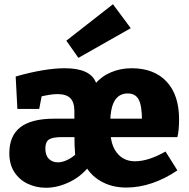

<svg xmlns="http://www.w3.org/2000/svg" viewBox="-20 -872 891 906"><path d="M62 -358 54 -511Q124 -531 182 -540.5Q240 -550 285 -550Q345 -550 382 -533.5Q419 -517 433 -482L443 -463L429 -476Q459 -512 504 -531Q549 -550 601 -550Q707 -550 766 -487Q825 -424 825 -309Q825 -284 823 -262Q821 -240 817 -225H492L501 -246L502 -234Q507 -177 537.5 -144Q568 -111 617 -111Q680 -111 761 -157L817 -68Q760 -29 698.5 -8Q637 13 576 13Q506 13 453 -18.5Q400 -50 374 -107L415 -106Q372 -45 313 -15.5Q254 14 197 14Q151 14 111.5 -4.5Q72 -23 48 -59.5Q24 -96 24 -149Q24 -231 76 -271.5Q128 -312 236 -312H341L331 -298V-348Q331 -389 312 -408.5Q293 -428 251 -428Q234 -428 212.5 -424.5Q191 -421 165 -415L179 -431L165 -358ZM335 -135Q333 -160 332 -185.5Q331 -211 331 -240L341 -225H272Q229 -225 211.5 -214Q194 -203 194 -171Q194 -139 210.5 -122.5Q227 -106 253 -106Q273 -106 296 -116.5Q319 -127 342 -148ZM500 -294 489 -312H660L650 -302Q650 -373 634.5 -402Q619 -431 583 -431Q542 -431 521.5 -397.5Q501 -364 500 -294ZM350 -599 293 -680 513 -852 597 -739Z"/></svg>

Font: Bitter Thin ExtraBold
Style: Regular
Weight: 800
Version: Version 3.020